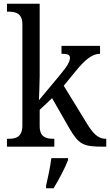

<svg xmlns="http://www.w3.org/2000/svg" viewBox="-20 -780 585 1021"><path d="M17 0H269V-42H265C226 -42 191 -50 191 -109V-196L257 -258L348 -99C400 -10 423 0 532 0H545V-42H542C501 -42 474 -71 441 -125L319 -324L382 -401C430 -460 469 -494 512 -494V-536H307V-494C337 -494 352 -490 352 -473C352 -455 342 -433 302 -385L187 -247C187 -249 191 -339 191 -374V-760H17V-718H25C64 -718 99 -709 99 -650V-114C99 -51 65 -42 25 -42H17ZM225 208V221H265C291 179 326 113 342 71V61H253C247 109 235 164 225 208Z"/></svg>

Font: Noto Serif Bengali SemiCondensed
Style: Regular
Weight: 400
Width: 4
Designer: Juan Bruce, Universal Thirst, Indian Type Foundry and the Monotype Design Team.
Foundry: Monotype Imaging Inc.
Version: Version 2.003